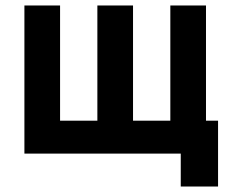

<svg xmlns="http://www.w3.org/2000/svg" viewBox="-20 -560 825 700"><path d="M639 120H775V-120H731V-540H601V-120H465V-540H335V-120H199V-540H69V0H639Z"/></svg>

Font: Eudonet ExtraBold
Style: Regular
Weight: 800
Designer: Mikhail Sharanda
Foundry: Mikhail Sharanda
Version: Version 4.503;Glyphs 3.1.2 (3151)